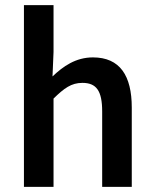

<svg xmlns="http://www.w3.org/2000/svg" viewBox="-20 -726 598 746"><path d="M73 0H188V-343C229 -383 257 -404 300 -404C354 -404 377 -374 377 -293V0H492V-308C492 -432 446 -503 341 -503C274 -503 225 -468 184 -429L188 -524V-706H73Z"/></svg>

Font: DAIFUKU Sans Semibold
Style: Regular
Weight: 600
Designer: Original font ‘Source Sans 3’ : Paul D. Hunt
Foundry: Daifuku
Version: Version 1.000